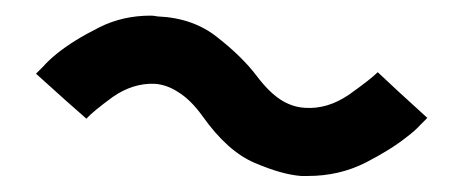

<svg xmlns="http://www.w3.org/2000/svg" viewBox="-20 -340 580 242"><path d="M359.4 -118.2Q335 -120.1 300.8 -134.8Q266.6 -149.4 235.4 -193.4Q220.7 -213.9 205.1 -223.6Q190.4 -233.4 174.8 -234.4Q147.5 -235.4 122.1 -217.8Q96.7 -199.2 88.9 -190.4Q67.4 -209 25.4 -247.1L34.2 -255.9Q41 -263.7 51.8 -272.5Q72.3 -289.1 105.5 -305.7Q134.8 -320.3 169.9 -320.3Q173.8 -320.3 178.7 -319.3Q223.6 -317.4 253.9 -293Q285.2 -268.6 303.7 -244.1Q318.4 -224.6 333 -214.8Q347.7 -205.1 364.3 -204.1Q392.6 -202.1 419.9 -220.7Q447.3 -240.2 456.1 -249Q476.6 -229.5 518.6 -191.4L509.8 -182.6Q503.9 -175.8 492.2 -167Q472.7 -151.4 440.4 -134.8Q407.2 -118.2 368.2 -118.2Z"/></svg>

Font: mr_KirucoupageG
Style: Regular
Weight: 400
Designer: Jan Henkel
Version: Version 1.00 May 25, 2020, initial release